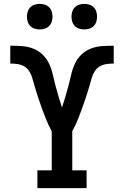

<svg xmlns="http://www.w3.org/2000/svg" viewBox="-20 -971 640 991"><path d="M173 0V-92H247V-294Q238 -310 230 -327Q222 -344 215.5 -361Q209 -378 202.5 -395Q196 -412 190 -429.5Q184 -447 178 -464.5Q172 -482 166.5 -500Q161 -518 156 -535.5Q151 -553 146 -570.5Q141 -588 130.5 -604Q120 -620 104 -629Q88 -638 69.5 -640.5Q51 -643 33 -643V-735H34Q64 -735 93.5 -733Q123 -731 150.5 -720.5Q178 -710 199.5 -689.5Q221 -669 233.5 -642Q246 -615 252.5 -586Q259 -557 266.5 -528.5Q274 -500 282.5 -472Q291 -444 300 -416Q309 -444 317.5 -472Q326 -500 333.5 -528.5Q341 -557 347.5 -586Q354 -615 366.5 -642Q379 -669 400.5 -689.5Q422 -710 449.5 -720.5Q477 -731 506.5 -733Q536 -735 566 -735H567V-643Q549 -643 530.5 -640.5Q512 -638 496 -629Q480 -620 469.5 -604Q459 -588 454 -570.5Q449 -553 444 -535.5Q439 -518 433.5 -500Q428 -482 422 -464.5Q416 -447 410 -429.5Q404 -412 397.5 -395Q391 -378 384.5 -361Q378 -344 370 -327Q362 -310 353 -294V-92H427V0ZM415 -819Q402 -819 389 -823Q376 -827 366.5 -836.5Q357 -846 353 -859Q349 -872 349 -885Q349 -898 353 -911Q357 -924 366.5 -933.5Q376 -943 389 -947Q402 -951 415 -951Q428 -951 441 -947Q454 -943 463.5 -933.5Q473 -924 477 -911Q481 -898 481 -885Q481 -872 477 -859Q473 -846 463.5 -836.5Q454 -827 441 -823Q428 -819 415 -819ZM185 -819Q172 -819 159 -823Q146 -827 136.5 -836.5Q127 -846 123 -859Q119 -872 119 -885Q119 -898 123 -911Q127 -924 136.5 -933.5Q146 -943 159 -947Q172 -951 185 -951Q198 -951 211 -947Q224 -943 233.5 -933.5Q243 -924 247 -911Q251 -898 251 -885Q251 -872 247 -859Q243 -846 233.5 -836.5Q224 -827 211 -823Q198 -819 185 -819Z"/></svg>

Font: Iosevka Etoile Semibold
Style: Regular
Weight: 600
Designer: Belleve Invis
Foundry: Belleve Invis
Version: Version 22.1.2; ttfautohint (v1.8.4)